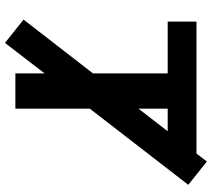

<svg xmlns="http://www.w3.org/2000/svg" viewBox="-60 -752 854 774"><g transform="rotate(90 367.0 -365.0)"><path d="M599 -730 631 -772 725 -697 418 -300V0H276V-118L153 42L59 -33L276 -313V-614H67V-730ZM418 -496 509 -614H418Z"/></g></svg>

Font: Mplus 1p Bold
Style: Bold
Weight: 700
Version: Version 1.061